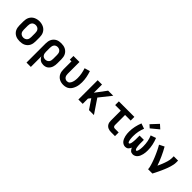

<svg xmlns="http://www.w3.org/2000/svg" viewBox="236 -2154 3727 3727"><g transform="rotate(45 2100.0 -290.5)"><path d="M300 8Q271 8 241.5 3Q212 -2 185.5 -15Q159 -28 137.5 -49Q116 -70 103 -96Q90 -122 84.5 -151.5Q79 -181 79 -210V-320Q79 -349 84.5 -378.5Q90 -408 103.5 -434Q117 -460 138 -481Q159 -502 185.5 -515Q212 -528 241.5 -534.5Q271 -541 300 -541Q329 -541 358.5 -534.5Q388 -528 414.5 -515Q441 -502 462 -481Q483 -460 496.5 -434Q510 -408 515.5 -378.5Q521 -349 521 -320V-210Q521 -181 515.5 -151.5Q510 -122 497 -96Q484 -70 462.5 -49Q441 -28 414.5 -15Q388 -2 358.5 3Q329 8 300 8ZM300 -93Q322 -93 343 -101.5Q364 -110 378 -127Q392 -144 397 -166Q402 -188 402 -210V-320Q402 -342 397 -364Q392 -386 378 -403.5Q364 -421 342.5 -429Q321 -437 299 -437Q277 -437 256 -428.5Q235 -420 221.5 -402.5Q208 -385 203 -363.5Q198 -342 198 -320V-210Q198 -188 203 -166Q208 -144 222 -127Q236 -110 257 -101.5Q278 -93 300 -93Z M687 205V-320Q687 -349 692 -377.5Q697 -406 709.5 -432.5Q722 -459 742.5 -480Q763 -501 788.5 -514.5Q814 -528 843 -533Q872 -538 901 -538Q930 -538 959.5 -533Q989 -528 1015 -515Q1041 -502 1062.5 -481Q1084 -460 1097 -434Q1110 -408 1115.5 -378.5Q1121 -349 1121 -320V-210Q1121 -184 1118 -158Q1115 -132 1106.5 -107Q1098 -82 1083 -60Q1068 -38 1047.5 -22Q1027 -6 1001 1Q975 8 949 8Q926 8 903.5 2.5Q881 -3 862.5 -15.5Q844 -28 829.5 -46Q815 -64 806 -85V205ZM901 -93Q923 -93 944 -101.5Q965 -110 978.5 -127Q992 -144 997 -166Q1002 -188 1002 -210V-320Q1002 -342 997 -363.5Q992 -385 978.5 -402.5Q965 -420 944 -428.5Q923 -437 901 -437Q880 -437 859.5 -428Q839 -419 827 -401.5Q815 -384 810.5 -362.5Q806 -341 806 -320V-210Q806 -189 810.5 -167.5Q815 -146 827 -128.5Q839 -111 859 -102Q879 -93 901 -93Z M1496 8Q1467 8 1439 2Q1411 -4 1386 -17.5Q1361 -31 1341 -52Q1321 -73 1309 -99Q1297 -125 1292 -153Q1287 -181 1287 -210V-429H1241V-530H1406V-210Q1406 -189 1410 -168.5Q1414 -148 1425.5 -130.5Q1437 -113 1456 -103Q1475 -93 1495 -93Q1511 -93 1526 -98Q1541 -103 1552 -114Q1563 -125 1570.5 -138.5Q1578 -152 1583.5 -166.5Q1589 -181 1592.5 -196Q1596 -211 1598 -226.5Q1600 -242 1601 -257Q1602 -272 1602 -288Q1602 -346 1591 -403Q1580 -460 1562 -515L1674 -548Q1696 -485 1708.5 -420Q1721 -355 1721 -288Q1721 -253 1716.5 -218Q1712 -183 1701 -150Q1690 -117 1672 -86.5Q1654 -56 1627 -33.5Q1600 -11 1565.5 -1.5Q1531 8 1496 8Z M1906 0V-530H2025V-305L2193 -530H2333L2139 -287L2333 0H2197L2072 -185L2065 -195L2025 -144V0Z M2804 0Q2782 0 2761 -3.5Q2740 -7 2720.5 -15.5Q2701 -24 2685 -38.5Q2669 -53 2659 -72Q2649 -91 2645 -112Q2641 -133 2641 -155V-429H2487V-530H2913V-429H2759V-155Q2759 -145 2761 -135Q2763 -125 2769 -117Q2775 -109 2784.5 -105Q2794 -101 2804 -101H2911V0Z M3197 8Q3169 8 3143 -5Q3117 -18 3099.5 -40Q3082 -62 3071 -88.5Q3060 -115 3053.5 -142.5Q3047 -170 3044.5 -198.5Q3042 -227 3042 -255Q3042 -328 3057.5 -399.5Q3073 -471 3100 -538L3209 -500Q3184 -442 3172 -379.5Q3160 -317 3160 -254Q3160 -245 3160 -236.5Q3160 -228 3160.5 -219Q3161 -210 3161.5 -201.5Q3162 -193 3163 -184Q3164 -175 3165 -166.5Q3166 -158 3168 -149.5Q3170 -141 3172 -132.5Q3174 -124 3177 -116Q3180 -108 3186 -100Q3192 -92 3200 -92Q3210 -92 3215.5 -100.5Q3221 -109 3224.5 -117.5Q3228 -126 3230 -135.5Q3232 -145 3233.5 -154Q3235 -163 3236 -172Q3237 -181 3238 -190.5Q3239 -200 3239.5 -209.5Q3240 -219 3240.5 -228Q3241 -237 3241 -246.5Q3241 -256 3241 -265V-345H3359V-265Q3359 -256 3359 -246.5Q3359 -237 3359.5 -228Q3360 -219 3360.5 -209.5Q3361 -200 3362 -190.5Q3363 -181 3364 -172Q3365 -163 3366.5 -154Q3368 -145 3370 -135.5Q3372 -126 3375.5 -117.5Q3379 -109 3384.5 -100.5Q3390 -92 3400 -92Q3408 -92 3414 -100Q3420 -108 3423 -116Q3426 -124 3428 -132.5Q3430 -141 3432 -149.5Q3434 -158 3435 -166.5Q3436 -175 3437 -184Q3438 -193 3438.5 -201.5Q3439 -210 3439.5 -219Q3440 -228 3440 -236.5Q3440 -245 3440 -254Q3440 -317 3428 -379.5Q3416 -442 3391 -500L3500 -538Q3527 -471 3542.5 -399.5Q3558 -328 3558 -255Q3558 -227 3555.5 -198.5Q3553 -170 3546.5 -142.5Q3540 -115 3529 -88.5Q3518 -62 3500.5 -40Q3483 -18 3457 -5Q3431 8 3403 8Q3385 8 3368 2.5Q3351 -3 3338 -15Q3325 -27 3316 -42Q3307 -57 3300 -73Q3293 -57 3284 -42Q3275 -27 3262 -15Q3249 -3 3232 2.5Q3215 8 3197 8ZM3281 -583 3221 -637 3360 -786 3440 -714Z M3819 0Q3819 -26 3813 -51.5Q3807 -77 3799.5 -102.5Q3792 -128 3783.5 -152.5Q3775 -177 3766 -202Q3757 -227 3747 -251Q3737 -275 3726.5 -299Q3716 -323 3705 -347Q3694 -371 3682.5 -394.5Q3671 -418 3658.5 -441Q3646 -464 3633 -487L3735 -538Q3760 -495 3782.5 -451Q3805 -407 3825.5 -361.5Q3846 -316 3864.5 -270Q3883 -224 3899 -177Q3910 -201 3921 -225Q3932 -249 3941.5 -273.5Q3951 -298 3960 -323Q3969 -348 3976.5 -373.5Q3984 -399 3989 -425Q3994 -451 3994 -477V-530H4113V-477Q4113 -445 4106.5 -413.5Q4100 -382 4091 -351.5Q4082 -321 4071 -291Q4060 -261 4047.5 -231Q4035 -201 4022 -172Q4009 -143 3995 -114Q3981 -85 3967 -56.5Q3953 -28 3938 0Z"/></g></svg>

Font: Iosevka Slab Extended
Style: Bold
Weight: 700
Width: 7
Monospace: yes
Designer: Belleve Invis
Foundry: Belleve Invis
Version: Version 11.1.0; ttfautohint (v1.8.3)